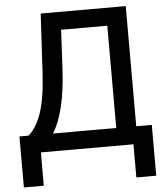

<svg xmlns="http://www.w3.org/2000/svg" viewBox="-60 -780 882 1009"><g transform="rotate(-5 381.5 -275.5)"><path d="M24.9 175.8V-93.3H72.8Q114.3 -127.9 140.9 -203.4Q167.5 -278.8 175.3 -419.9L192.4 -727.1H641.1V-93.3H723.1V174.8H618.2V0H129.9V175.8ZM202.1 -93.3H535.6V-632.8H292L280.8 -419.9Q268.1 -198.7 202.1 -93.3Z"/></g></svg>

Font: Karasuma Gothic
Style: Regular
Weight: 500
Designer: Rasmus Andersson / Ryoko Nishizuka
Foundry: Genbu
Version: Version 1.00